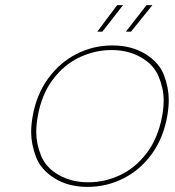

<svg xmlns="http://www.w3.org/2000/svg" viewBox="-20 -725 687 752"><path d="M381 -601H361L439 -705H462ZM493 -601H473L554 -705H577ZM323 7Q248 7 194 -26.5Q140 -60 121 -110.5Q102 -161 102 -207Q102 -237 108 -270Q123 -355 168.5 -417.5Q214 -480 279.5 -513.5Q345 -547 420 -547Q495 -547 549.5 -513.5Q604 -480 622.5 -430Q641 -380 641 -334Q641 -304 635 -270Q620 -185 575 -122.5Q530 -60 464 -26.5Q398 7 323 7ZM326 -11Q391 -11 451 -39.5Q511 -68 555 -126Q599 -184 615 -270Q621 -303 621 -332Q621 -378 601.5 -425Q582 -472 532 -500.5Q482 -529 417 -529Q352 -529 291.5 -500.5Q231 -472 187 -413.5Q143 -355 128 -270Q122 -237 122 -208Q122 -162 141 -115Q160 -68 210.5 -39.5Q261 -11 326 -11Z"/></svg>

Font: Fz Poppins Thin
Style: Italic
Weight: 100
Italic angle: -10°
Designer: Ninad Kale (Devanagari), Jonny Pinhorn (Latin)
Foundry: Indian Type Foundry
Version: Vit hóa bi Vntype.Com & FontZin.Com